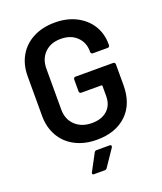

<svg xmlns="http://www.w3.org/2000/svg" viewBox="-160 -811 933 1103"><g transform="rotate(-20 306.0 -260.0)"><path d="M307 8Q232 8 175 -21.5Q118 -51 87 -105Q56 -159 56 -229V-471Q56 -542 87 -595.5Q118 -649 175 -678.5Q232 -708 307 -708Q381 -708 437.5 -679Q494 -650 525 -600Q556 -550 556 -487V-479Q556 -474 552.5 -470.5Q549 -467 544 -467H453Q448 -467 444.5 -470.5Q441 -474 441 -479V-484Q441 -538 404.5 -573Q368 -608 307 -608Q246 -608 209 -571.5Q172 -535 172 -475V-225Q172 -165 211 -128.5Q250 -92 312 -92Q372 -92 406.5 -123.5Q441 -155 441 -210V-272Q441 -277 436 -277H313Q308 -277 304.5 -280.5Q301 -284 301 -289V-363Q301 -368 304.5 -371.5Q308 -375 313 -375H544Q549 -375 552.5 -371.5Q556 -368 556 -363V-235Q556 -120 488.5 -56Q421 8 307 8ZM222 188Q215 188 213.5 185Q212 182 212 180Q212 178 214 174L269 71Q273 63 284 63H363Q370 63 371.5 66Q373 69 373 71Q373 74 371 78L302 180Q297 188 288 188Z"/></g></svg>

Font: LinhAnh SemBd
Style: Regular
Weight: 600
Monospace: yes
Designer: Jeremy Tribby
Foundry: Tribby Type
Version: Version 1.408